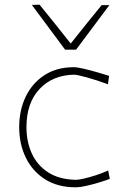

<svg xmlns="http://www.w3.org/2000/svg" viewBox="-20 -791 542 820"><path d="M304 9Q226.5 9 172.5 -25.2Q118.5 -59.5 90.2 -117.8Q62 -176 62 -248Q62 -320.5 90 -378.5Q118 -436.5 170.2 -470.2Q222.5 -504 295 -504Q310.5 -504 339 -497.2Q367.5 -490.5 397.2 -481.8Q427 -473 446 -467L441 -431Q394.5 -448.5 352 -460.2Q309.5 -472 296 -472Q204 -470 148.5 -410.5Q93 -351 93 -248Q93 -185 116.2 -134.8Q139.5 -84.5 186.2 -54.5Q233 -24.5 304 -23Q315 -23 338.2 -28.2Q361.5 -33.5 389.2 -42.5Q417 -51.5 442 -63L449 -27Q427.5 -19 400 -10.8Q372.5 -2.5 346.5 3.2Q320.5 9 304 9ZM258 -579Q223 -625.5 187.5 -673.8Q152 -722 116 -770L149 -771Q183 -729 216.2 -687.8Q249.5 -646.5 282 -605Q314 -645.5 347 -686.5Q380 -727.5 414 -769H447Q411 -721 375.8 -673.8Q340.5 -626.5 305 -579Z"/></svg>

Font: Commissioner Loud Thin
Style: Regular
Weight: 100
Designer: Kostas Bartsokas
Foundry: Kostas Bartsokas
Version: Version 1.000; ttfautohint (v1.8.3)